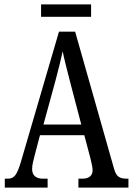

<svg xmlns="http://www.w3.org/2000/svg" viewBox="-20 -859 608 879"><path d="M168 -782H397V-839H168ZM2 0H198V-41H177C141 -41 127 -59 127 -86C127 -104 134 -129 138 -145L163 -240H366L393 -138C398 -118 404 -93 404 -80C404 -56 389 -41 357 -41H339V0H568V-41H560C527 -41 512 -51 502 -87L324 -714H250L76 -119C57 -55 44 -41 15 -41H2ZM179 -289 234 -490C247 -539 259 -587 267 -624C274 -587 287 -540 302 -480L352 -289Z"/></svg>

Font: Noto Serif Sinhala ExtraCondensed
Style: Regular
Weight: 400
Width: 2
Designer: Jelle Bosma - Monotype Design Team
Foundry: Monotype Imaging Inc.
Version: Version 2.007